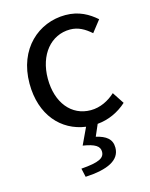

<svg xmlns="http://www.w3.org/2000/svg" viewBox="-121 -634 750 963"><g transform="rotate(-15 254.5 -152.0)"><path d="M202 253C319 247 384 215 384 150C384 105 354 84 303 72L329 12C386 7 439 -17 482 -56L442 -117C408 -86 364 -63 314 -63C214 -63 146 -146 146 -271C146 -396 218 -481 317 -481C360 -481 393 -461 425 -433L472 -493C433 -527 384 -557 313 -557C174 -557 51 -452 51 -271C51 -107 144 -6 269 11L228 98C291 108 314 124 314 152C314 185 286 201 192 208Z"/></g></svg>

Font: Noto Sans JP
Style: Regular
Weight: 400
Designer: Ryoko NISHIZUKA  (kana, bopomofo & ideographs); Paul D. Hunt (Latin, Greek & Cyrillic); Sandoll Communications , Soo-you
Foundry: Adobe
Version: Version 2.002;hotconv 1.0.116;makeotfexe 2.5.65601